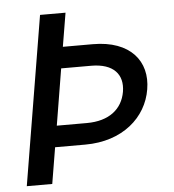

<svg xmlns="http://www.w3.org/2000/svg" viewBox="-52 -775 748 824"><g transform="rotate(-5 322.0 -363.5)"><path d="M150.9 -727.3 30.2 0H139.9L165.8 -155.9H295.8C457.4 -155.9 561.8 -249.6 581.3 -369C601.6 -488.3 527.3 -582.4 365.8 -582.4H236.5L260.7 -727.3ZM181.1 -247.5 221.2 -490.8H350.5C446.7 -490.8 489 -441.4 476.6 -367.5C463.8 -294 407 -247.5 310.7 -247.5Z"/></g></svg>

Font: Magic Ui Pro Medium
Style: Italic
Weight: 500
Italic angle: -9.39999°
Designer: Stefan Endress, Andreas Faust
Version: Version 1.000;FEAKit 1.0